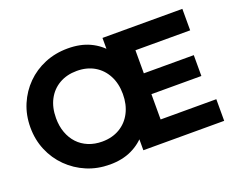

<svg xmlns="http://www.w3.org/2000/svg" viewBox="-115 -920 1391 1134"><g transform="rotate(-20 580.0 -353.0)"><path d="M400 12Q322 12 255.5 -16Q189 -44 138.5 -94Q88 -144 60 -210.5Q32 -277 32 -354Q32 -432 60 -498Q88 -564 137.5 -613.5Q187 -663 253.5 -690.5Q320 -718 398 -718Q477 -718 536 -690.5Q595 -663 635 -613.5Q675 -564 694.5 -497.5Q714 -431 714 -353Q714 -276 694.5 -209.5Q675 -143 635.5 -93.5Q596 -44 537 -16Q478 12 400 12ZM403 -131Q466 -131 513.5 -159Q561 -187 587 -237.5Q613 -288 613 -354Q613 -420 586.5 -470Q560 -520 513 -547.5Q466 -575 403 -575Q340 -575 292.5 -547.5Q245 -520 219 -470.5Q193 -421 193 -354Q193 -304 208 -263Q223 -222 250.5 -192.5Q278 -163 317 -147Q356 -131 403 -131ZM613 0V-706H771V0ZM734 0V-136H1121V0ZM734 -295V-426H1085V-295ZM734 -571V-706H1115V-571Z"/></g></svg>

Font: Outfit
Style: Bold
Weight: 700
Designer: Rodrigo Fuenzalida
Foundry: fragTYPE
Version: Version 1.100;gftools[0.9.27]